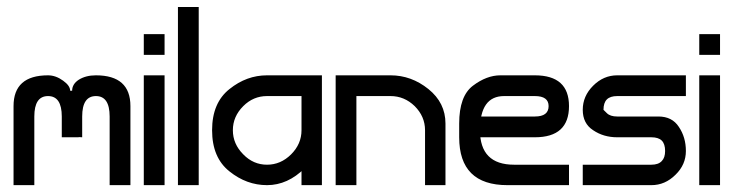

<svg xmlns="http://www.w3.org/2000/svg" viewBox="-20 -540 2140 560"><path d="M19.5 0Q19.5 -139.6 19.5 -230.5Q19.5 -320.3 120.1 -320.3Q142.6 -320.3 164.1 -304.7Q184.6 -290 184.6 -275.4Q186.5 -275.4 188.5 -275.4Q190.4 -275.4 190.4 -275.4Q190.4 -294.9 210 -307.6Q230.5 -320.3 259.8 -320.3Q360.4 -320.3 360.4 -230.5Q360.4 -139.6 360.4 0Q339.8 0 299.8 0Q299.8 -35.2 299.8 -97.7Q299.8 -160.2 299.8 -200.2Q299.8 -259.8 259.8 -259.8Q219.7 -259.8 219.7 -200.2Q219.7 -179.7 219.7 -166Q219.7 -151.4 219.7 -139.6Q209 -140.6 209 -139.6Q209 -139.6 160.2 -139.6Q160.2 -158.2 160.2 -168.9Q160.2 -179.7 160.2 -200.2Q160.2 -259.8 120.1 -259.8Q80.1 -259.8 80.1 -200.2Q80.1 -160.2 80.1 -110.4Q80.1 -59.6 80.1 0Q59.6 0 19.5 0Z M399.4 -440.4Q415 -440.4 460 -440.4Q460 -424.8 460 -379.9Q445.3 -379.9 399.4 -379.9Q399.4 -394.5 399.4 -440.4ZM399.4 -320.3Q415 -320.3 460 -320.3Q460 -240.2 460 0Q445.3 0 399.4 0Q399.4 -80.1 399.4 -320.3Z M499 -519.5Q514.6 -519.5 559.6 -519.5Q559.6 -389.6 559.6 0Q544.9 0 499 0Q499 -129.9 499 -519.5Z M598.6 -160.2Q598.6 -240.2 649.4 -280.3Q699.2 -320.3 758.8 -320.3Q819.3 -320.3 848.6 -320.3Q878.9 -320.3 918.9 -320.3Q918.9 -212.9 918.9 0Q904.3 0 859.4 0Q874 -40 918.9 -160.2Q918.9 -99.6 869.1 -49.8Q819.3 0 758.8 0Q758.8 0 758.8 0Q699.2 0 649.4 -40Q598.6 -80.1 598.6 -160.2ZM758.8 -259.8Q718.8 -259.8 689.5 -230.5Q659.2 -200.2 659.2 -160.2Q659.2 -120.1 689.5 -89.8Q718.8 -59.6 758.8 -59.6Q798.8 -59.6 829.1 -89.8Q859.4 -120.1 859.4 -160.2Q859.4 -179.7 859.4 -210.9Q859.4 -242.2 859.4 -259.8Q838.9 -259.8 819.3 -259.8Q798.8 -259.8 758.8 -259.8ZM859.4 -99.6Q859.4 -75.2 859.4 0Q874 0 918.9 0Q918.9 -25.4 918.9 -99.6Q904.3 -99.6 859.4 -99.6ZM918.9 -99.6Q918.9 -75.2 918.9 0Q904.3 0 859.4 0Q859.4 -25.4 859.4 -99.6Q874 -99.6 918.9 -99.6ZM859.4 0Q859.4 -19.5 859.4 -80.1Q869.1 -75.2 899.4 -59.6Q899.4 -44.9 899.4 0Q888.7 0 859.4 0Z M959 0Q959 -80.1 959 -320.3Q999 -320.3 1029.3 -320.3Q1059.6 -320.3 1119.1 -320.3Q1179.7 -320.3 1229.5 -280.3Q1279.3 -240.2 1279.3 -179.7Q1279.3 -120.1 1279.3 0Q1264.6 0 1219.7 0Q1219.7 -40 1219.7 -160.2Q1219.7 -200.2 1189.5 -230.5Q1159.2 -259.8 1119.1 -259.8Q1086.9 -259.8 1063.5 -259.8Q1039.1 -259.8 1019.5 -259.8Q1019.5 -172.9 1019.5 0Q1004.9 0 959 0Z M1319.3 -139.6Q1319.3 -160.2 1319.3 -160.2Q1319.3 -160.2 1319.3 -179.7Q1319.3 -259.8 1359.4 -290Q1399.4 -320.3 1439.5 -320.3Q1460 -320.3 1490.2 -320.3Q1519.5 -320.3 1540 -320.3Q1639.6 -320.3 1639.6 -230.5Q1639.6 -139.6 1540 -139.6Q1498 -139.6 1442.4 -139.6Q1387.7 -139.6 1379.9 -139.6Q1379.9 -146.5 1379.9 -163.1Q1379.9 -179.7 1379.9 -200.2Q1434.6 -200.2 1466.8 -200.2Q1500 -200.2 1540 -200.2Q1580.1 -200.2 1580.1 -230.5Q1580.1 -259.8 1540 -259.8Q1519.5 -259.8 1450.2 -259.8Q1379.9 -259.8 1379.9 -160.2Q1379.9 -59.6 1479.5 -59.6Q1580.1 -59.6 1639.6 -59.6Q1639.6 -44.9 1639.6 -32.2Q1639.6 -19.5 1639.6 0Q1599.6 0 1460 0Q1319.3 0 1319.3 -139.6Z M1980.5 -320.3Q1980.5 -304.7 1980.5 -259.8Q1935.5 -259.8 1867.2 -259.8Q1799.8 -259.8 1780.3 -259.8Q1759.8 -259.8 1750 -250Q1740.2 -240.2 1740.2 -219.7Q1740.2 -219.7 1750 -210Q1759.8 -200.2 1780.3 -200.2Q1820.3 -200.2 1845.7 -200.2Q1872.1 -200.2 1900.4 -200.2Q1940.4 -200.2 1960 -169.9Q1980.5 -139.6 1980.5 -99.6Q1980.5 -99.6 1980.5 -99.6Q1980.5 -59.6 1950.2 -30.3Q1919.9 0 1879.9 0Q1813.5 0 1679.7 0Q1679.7 -14.6 1679.7 -59.6Q1730.5 -59.6 1879.9 -59.6Q1900.4 -59.6 1910.2 -70.3Q1919.9 -80.1 1919.9 -99.6Q1919.9 -120.1 1910.2 -129.9Q1900.4 -139.6 1879.9 -139.6Q1842.8 -139.6 1821.3 -139.6Q1798.8 -139.6 1780.3 -139.6Q1740.2 -139.6 1710 -160.2Q1679.7 -179.7 1679.7 -219.7Q1679.7 -259.8 1710 -290Q1740.2 -320.3 1780.3 -320.3Q1846.7 -320.3 1980.5 -320.3Z M2019.5 -440.4Q2035.2 -440.4 2080.1 -440.4Q2080.1 -424.8 2080.1 -379.9Q2065.4 -379.9 2019.5 -379.9Q2019.5 -394.5 2019.5 -440.4ZM2019.5 -320.3Q2035.2 -320.3 2080.1 -320.3Q2080.1 -240.2 2080.1 0Q2065.4 0 2019.5 0Q2019.5 -80.1 2019.5 -320.3Z"/></svg>

Font: Moonwalk
Style: Regular
Weight: 400
Designer: BarCoded
Foundry: BarCoded
Version: Version 1.0